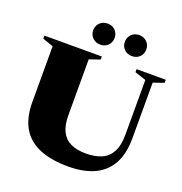

<svg xmlns="http://www.w3.org/2000/svg" viewBox="-159 -1051 1142 1203"><g transform="rotate(20 412.0 -449.0)"><path d="M696.5 -295V-660L622 -684.5V-705H816.5V-684.5L745.5 -660V-289.5Q745.5 -184 707.5 -116.8Q669.5 -49.5 598.5 -17.2Q527.5 15 427.5 15Q312 15 234.2 -17.8Q156.5 -50.5 117.5 -118Q78.5 -185.5 78.5 -288.5V-660L7.5 -684.5V-705H390V-684.5L319 -660V-287Q319 -221 340 -179.5Q361 -138 401.8 -118.8Q442.5 -99.5 503 -99.5Q564 -99.5 607 -118.2Q650 -137 673.2 -179.8Q696.5 -222.5 696.5 -295ZM355 -771.5Q323 -771.5 303 -791.8Q283 -812 283 -841Q283 -870.5 303 -891Q323 -911.5 355 -911.5Q386.5 -911.5 406.2 -891Q426 -870.5 426 -841Q426 -812 406.2 -791.8Q386.5 -771.5 355 -771.5ZM565.5 -771.5Q534 -771.5 514 -791.8Q494 -812 494 -841Q494 -870.5 514 -891Q534 -911.5 565.5 -911.5Q597.5 -911.5 617.2 -891Q637 -870.5 637 -841Q637 -812 617.2 -791.8Q597.5 -771.5 565.5 -771.5Z"/></g></svg>

Font: Newsreader 60pt ExtraBold
Style: Regular
Weight: 800
Designer: Hugues Gentile
Foundry: Production Type
Version: Version 1.003